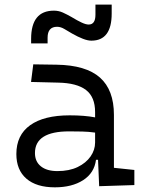

<svg xmlns="http://www.w3.org/2000/svg" viewBox="-20 -801 626 831"><path d="M409.2 4.9 404.3 -109.4H395.5Q388.2 -52.2 339.8 -21.2Q291.5 9.8 217.3 9.8Q137.7 9.8 94.2 -27.8Q50.8 -65.4 50.8 -134.3Q50.8 -216.3 110.4 -259Q169.9 -301.8 281.7 -301.8Q345.7 -301.8 391.6 -293V-315.9Q391.6 -381.3 352.1 -411.6Q312.5 -441.9 231 -443.4L114.3 -446.3L124 -522.5L224.6 -521Q352.1 -519 412.6 -465.3Q473.1 -411.6 473.1 -303.7V-74.7L561.5 -65.4V0ZM391.6 -227.1Q364.7 -231 336.2 -231.7Q307.6 -232.4 279.3 -232.4Q131.3 -232.4 131.3 -138.7Q131.3 -101.6 157 -81.1Q182.6 -60.5 228.5 -60.5Q279.8 -60.5 316.2 -78.1Q352.5 -95.7 372.1 -124Q391.6 -152.3 391.6 -184.1ZM114.7 -613.3V-632.8Q114.7 -754.9 213.4 -754.9Q233.9 -754.9 252.2 -746.6Q270.5 -738.3 290 -727.1Q314.9 -711.9 333.3 -703.4Q351.6 -694.8 363.8 -694.8Q393.1 -694.8 393.1 -737.3V-781.2H463.4V-742.2Q463.4 -625 375.5 -625Q359.9 -625 338.9 -633.1Q317.9 -641.1 292 -655.8Q275.4 -665.5 259 -675.3Q242.7 -685.1 227.1 -685.1Q186 -685.1 186 -637.7V-613.3Z"/></svg>

Font: Cascadia Code NF SemiLight
Style: Regular
Weight: 350
Monospace: yes
Designer: Aaron Bell
Foundry: Saja Typeworks
Version: Version 2404.023; ttfautohint (v1.8.4)